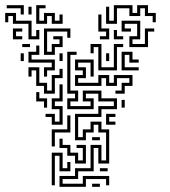

<svg xmlns="http://www.w3.org/2000/svg" viewBox="-26 -526 658 742"><path d="M54 -470V-494H0V-506H66V-470ZM114 -434V-506H150V-494H126V-446H144V-476H186V-446H204V-470H216V-434H174V-464H156V-434ZM384 -434V-500H396V-446H414V-506H486V-476H504V-506H546V-476H576V-440H564V-464H534V-494H516V-464H474V-494H426V-434ZM84 -470V-500H96V-470ZM84 -374V-434H24V-464H6V-440H-6V-476H36V-446H96V-386H114V-410H126V-374ZM360 -374V-386H384V-404H354V-470H366V-416H396V-374ZM474 -344V-386H504V-434H456V-416H480V-404H444V-446H516V-374H486V-356H534V-416H570V-404H546V-344ZM144 -314V-416H246V-380H234V-404H156V-326H174V-356H204V-374H180V-386H216V-344H186V-314ZM24 -374V-416H60V-404H36V-386H60V-374ZM414 -374V-410H426V-386H450V-374ZM60 -344V-356H90V-344ZM354 -254V-344H336V-320H324V-356H366V-266H414V-356H450V-344H426V-254ZM144 -230V-266H174V-284H84V-326H114V-350H126V-314H96V-296H186V-254H156V-230ZM204 196V154H264V124H324V34H366V94H384V-14H354V-44H336V-14H306V16H264V-86H354V-116H414V-134H354V-164H306V-146H336V-104H234V-146H264V-164H234V-326H270V-314H246V-176H276V-134H246V-116H324V-134H294V-176H366V-146H426V-104H366V-74H276V4H294V-26H324V-56H366V-26H396V106H354V46H336V136H276V166H216V184H294V154H396V190H384V166H306V196ZM444 -254V-326H486V-296H510V-284H474V-314H456V-266H510V-254ZM54 -290V-320H66V-290ZM204 -290V-320H216V-290ZM384 -290V-320H396V-290ZM420 -164V-176H444V-206H474V-224H426V-194H384V-224H366V-194H264V-236H294V-254H264V-296H336V-230H324V-284H276V-266H306V-224H276V-206H354V-236H396V-206H414V-236H486V-194H456V-164ZM144 -164V-194H114V-254H96V-230H84V-266H126V-206H156V-176H174V-236H204V-260H216V-224H186V-164ZM174 -44V-74H150V-86H186V-56H204V-104H174V-146H204V-200H216V-134H186V-116H216V-44ZM144 -110V-134H114V-170H126V-146H156V-110ZM444 -110V-140H456V-110ZM384 -44V-86H420V-74H396V-56H420V-44ZM174 40V-26H234V-80H246V-14H186V40ZM330 16V4H360V16ZM264 106V76H234V46H204V10H216V34H246V64H276V94H294V46H270V34H306V106ZM174 190V64H216V124H234V100H246V136H204V76H186V190ZM360 136V124H390V136ZM330 196V184H360V196Z"/></svg>

Font: Rubik Maze
Style: Regular
Weight: 400
Designer: Hubert and Fischer, NaN
Foundry: Hubert and Fischer, NaN
Version: Version 2.200